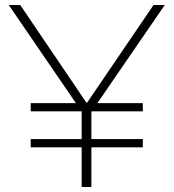

<svg xmlns="http://www.w3.org/2000/svg" viewBox="-20 -749 695 769"><path d="M307 0V-159H103V-192H307V-303H103V-336H284L15 -729H61L326 -338H329L595 -729H640L370 -336H552V-303H346V-192H552V-159H346V0Z"/></svg>

Font: Mona Sans Expanded ExtraLight
Style: Regular
Weight: 200
Width: 7
Designer: Deni Anggara
Foundry: GitHub
Version: Version 1.001;gftools[0.9.33]